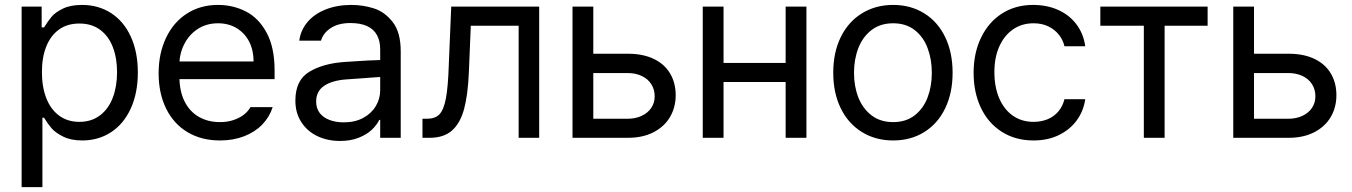

<svg xmlns="http://www.w3.org/2000/svg" viewBox="-20 -557 5463 776"><path d="M67.4 -530.3H148.4V-446.3H158.2Q173.8 -471.7 188.5 -489.3Q203.1 -506.8 233.9 -522Q264.6 -537.1 311.5 -537.1Q377.9 -537.1 429.2 -503.9Q480.5 -470.7 508.8 -408.7Q537.1 -346.7 537.1 -263.7Q537.1 -181.6 508.8 -119.1Q480.5 -56.6 429.2 -22.9Q377.9 10.7 312.5 10.7Q266.6 10.7 235.4 -4.9Q204.1 -20.5 188.5 -38.6Q172.9 -56.6 158.2 -81.1H151.4V199.2H67.4ZM300.8 -64.5Q349.6 -64.5 384.3 -90.8Q418.9 -117.2 436 -162.6Q453.1 -208 453.1 -265.6Q453.1 -322.3 436 -366.7Q418.9 -411.1 384.8 -436.5Q350.6 -461.9 300.8 -461.9Q252 -461.9 218.3 -437.5Q184.6 -413.1 167 -369.1Q149.4 -325.2 149.4 -265.6Q149.4 -206.1 167 -160.6Q184.6 -115.2 218.8 -89.8Q252.9 -64.5 300.8 -64.5Z M621.1 -260.7Q621.1 -341.8 651.4 -404.8Q681.6 -467.8 735.8 -502.4Q790 -537.1 861.3 -537.1Q921.9 -537.1 973.6 -510.7Q1025.4 -484.4 1057.6 -424.8Q1089.8 -365.2 1089.8 -272.5V-237.3H679.7V-308.6H1004.9Q1004.9 -353.5 987.3 -388.2Q969.7 -422.9 937 -442.9Q904.3 -462.9 861.3 -462.9Q814.5 -462.9 779.3 -439.9Q744.1 -417 724.6 -378.4Q705.1 -339.8 705.1 -295.9V-248Q705.1 -189.5 725.6 -147.9Q746.1 -106.4 783.2 -85Q820.3 -63.5 869.1 -63.5Q899.4 -63.5 923.8 -71.8Q948.2 -80.1 965.3 -93.3Q982.4 -106.4 992.2 -124H1082Q1069.3 -84 1040 -53.7Q1010.7 -23.4 966.8 -6.3Q922.9 10.7 869.1 10.7Q793.9 10.7 737.8 -22.9Q681.6 -56.6 651.4 -118.2Q621.1 -179.7 621.1 -260.7Z M1438.5 -240.2 1382.8 -236.3Q1323.2 -232.4 1290.5 -210.4Q1257.8 -188.5 1257.8 -146.5Q1257.8 -119.1 1272 -100.6Q1286.1 -82 1311.5 -72.3Q1336.9 -62.5 1369.1 -62.5Q1415 -62.5 1448.2 -80.6Q1481.4 -98.6 1499 -128.4Q1516.6 -158.2 1516.6 -192.4V-357.4Q1516.6 -391.6 1503.4 -415.5Q1490.2 -439.5 1463.4 -451.7Q1436.5 -463.9 1396.5 -463.9Q1348.6 -463.9 1317.9 -444.3Q1287.1 -424.8 1277.3 -392.6H1189.5Q1195.3 -435.5 1223.1 -468.3Q1251 -501 1296.9 -519Q1342.8 -537.1 1400.4 -537.1Q1446.3 -537.1 1490.2 -523.4Q1534.2 -509.8 1566.9 -468.3Q1599.6 -426.8 1599.6 -349.6V0H1516.6V-72.3H1512.7Q1502.9 -51.8 1482.9 -32.7Q1462.9 -13.7 1430.2 -0.5Q1397.5 12.7 1354.5 12.7Q1303.7 12.7 1262.7 -6.8Q1221.7 -26.4 1197.8 -63.5Q1173.8 -100.6 1173.8 -150.4Q1173.8 -233.4 1230.5 -267.1Q1287.1 -300.8 1373 -306.6Q1382.8 -307.6 1466.8 -312.5L1522.5 -314.5L1523.4 -246.1Q1514.6 -246.1 1438.5 -240.2Z M1687.5 -77.1H1706.1Q1739.3 -77.1 1756.3 -95.2Q1773.4 -113.3 1782.2 -159.2Q1791 -205.1 1793.9 -295.9L1803.7 -530.3H2159.2V0H2076.2V-453.1H1882.8L1875 -264.6Q1871.1 -172.9 1855.5 -115.7Q1839.8 -58.6 1806.6 -29.3Q1773.4 0 1715.8 0H1687.5Z M2710.9 -171.9Q2710.9 -124 2688.5 -85Q2666 -45.9 2622.1 -22.9Q2578.1 0 2517.6 0H2293.9V-530.3H2377.9V-77.1H2517.6Q2548.8 -77.1 2573.7 -88.9Q2598.6 -100.6 2612.3 -121.1Q2626 -141.6 2626 -168Q2626 -195.3 2612.3 -216.8Q2598.6 -238.3 2573.7 -250Q2548.8 -261.7 2517.6 -261.7H2364.3V-339.8H2517.6Q2579.1 -339.8 2622.6 -318.8Q2666 -297.9 2688.5 -259.8Q2710.9 -221.7 2710.9 -171.9Z M3175.8 -225.6H2883.8V-302.7H3175.8ZM2904.3 0H2820.3V-530.3H2904.3ZM3239.3 0H3155.3V-530.3H3239.3Z M3347.7 -262.7Q3347.7 -344.7 3377.9 -406.7Q3408.2 -468.8 3463.4 -502.9Q3518.6 -537.1 3589.8 -537.1Q3661.1 -537.1 3715.8 -502.9Q3770.5 -468.8 3800.3 -406.7Q3830.1 -344.7 3830.1 -262.7Q3830.1 -181.6 3800.3 -119.6Q3770.5 -57.6 3715.8 -23.4Q3661.1 10.7 3589.8 10.7Q3518.6 10.7 3463.4 -23.4Q3408.2 -57.6 3377.9 -119.6Q3347.7 -181.6 3347.7 -262.7ZM3746.1 -262.7Q3746.1 -317.4 3729 -362.8Q3711.9 -408.2 3676.8 -435.5Q3641.6 -462.9 3589.8 -462.9Q3538.1 -462.9 3502.4 -435.5Q3466.8 -408.2 3449.2 -362.8Q3431.6 -317.4 3431.6 -262.7Q3431.6 -208 3449.2 -163.1Q3466.8 -118.2 3502.4 -90.8Q3538.1 -63.5 3589.8 -63.5Q3641.6 -63.5 3676.8 -90.8Q3711.9 -118.2 3729 -163.1Q3746.1 -208 3746.1 -262.7Z M3915 -262.7Q3915 -342.8 3945.3 -405.3Q3975.6 -467.8 4029.8 -502.4Q4084 -537.1 4155.3 -537.1Q4211.9 -537.1 4257.3 -516.6Q4302.7 -496.1 4331.1 -458Q4359.4 -419.9 4366.2 -370.1H4282.2Q4276.4 -395.5 4259.8 -416.5Q4243.2 -437.5 4217.3 -450.2Q4191.4 -462.9 4157.2 -462.9Q4110.4 -462.9 4074.7 -438.5Q4039.1 -414.1 4019 -369.6Q3999 -325.2 3999 -265.6Q3999 -205.1 4018.6 -159.7Q4038.1 -114.3 4073.7 -89.4Q4109.4 -64.5 4157.2 -64.5Q4188.5 -64.5 4214.4 -75.2Q4240.2 -85.9 4257.8 -106.9Q4275.4 -127.9 4282.2 -156.2H4366.2Q4359.4 -108.4 4332 -70.8Q4304.7 -33.2 4259.8 -11.2Q4214.8 10.7 4157.2 10.7Q4084 10.7 4028.8 -24.4Q3973.6 -59.6 3944.3 -121.6Q3915 -183.6 3915 -262.7Z M4427.2 -530.3H4860.8V-453.1H4687V0H4603V-453.1H4427.2Z M5381.3 -171.9Q5381.3 -124 5358.9 -85Q5336.4 -45.9 5292.5 -22.9Q5248.5 0 5188 0H4964.4V-530.3H5048.3V-77.1H5188Q5219.2 -77.1 5244.1 -88.9Q5269 -100.6 5282.7 -121.1Q5296.4 -141.6 5296.4 -168Q5296.4 -195.3 5282.7 -216.8Q5269 -238.3 5244.1 -250Q5219.2 -261.7 5188 -261.7H5034.7V-339.8H5188Q5249.5 -339.8 5293 -318.8Q5336.4 -297.9 5358.9 -259.8Q5381.3 -221.7 5381.3 -171.9Z"/></svg>

Font: WEMIX Pretendard Variable
Style: Regular
Weight: 400
Designer: Base glyphs from Inter by Rasmus Andersson; Hangeul glyphs from Noto Sans CJK(Source Han Sans) by Jang Soo-young and Kan
Foundry: Kil Hyung-jin
Version: Version 1.000;Glyphs 3.2 (3208)